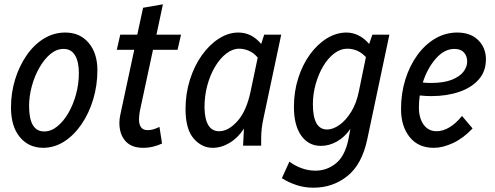

<svg xmlns="http://www.w3.org/2000/svg" viewBox="-20 -676 2298 891"><path d="M31 -177Q31 -245 50 -307Q69 -369 103 -418.5Q137 -468 183 -496.5Q229 -525 283 -525Q351 -525 391.5 -477Q432 -429 432 -350Q432 -280 412.5 -215Q393 -150 358 -99Q323 -48 277.5 -19Q232 10 179 10Q112 9 71.5 -40.5Q31 -90 31 -177ZM115 -184Q115 -66 185 -66Q217 -66 246 -89.5Q275 -113 297.5 -152Q320 -191 333 -239Q346 -287 346 -337Q346 -390 328 -419.5Q310 -449 275 -449Q242 -449 213.5 -425Q185 -401 162.5 -361.5Q140 -322 127.5 -275.5Q115 -229 115 -184Z M522 -445 538 -515H617L644 -640L736 -656L706 -515H820L804 -445H690L631 -170Q628 -157 626.5 -144Q625 -131 625 -123Q625 -72 665 -72Q680 -72 692.5 -76Q705 -80 720 -87L732 -10Q713 -1 690.5 4.5Q668 10 644 10Q590 10 562 -21.5Q534 -53 534 -106Q534 -122 537.5 -139Q541 -156 544 -170L603 -445Z M841 -170Q841 -242 861.5 -306.5Q882 -371 917 -420Q952 -469 996 -497Q1040 -525 1086 -525Q1148 -525 1192 -472L1206 -515H1285L1202 -124Q1192 -78 1192 -33V0H1108L1112 -79Q1084 -36 1045.5 -13Q1007 10 967 10Q916 10 878.5 -33.5Q841 -77 841 -170ZM929 -178Q931 -67 997 -67Q1040 -67 1082 -114Q1124 -161 1143 -252L1176 -409Q1156 -432 1133.5 -441Q1111 -450 1090 -450Q1059 -450 1030 -427.5Q1001 -405 978 -366.5Q955 -328 942 -279.5Q929 -231 929 -178Z M1288 151 1323 74Q1346 92 1378 104Q1410 116 1444 116Q1497 116 1539 82Q1581 48 1597 -30L1606 -78Q1579 -39 1543 -19Q1507 1 1469 1Q1412 1 1378 -46.5Q1344 -94 1344 -180Q1344 -251 1364 -313.5Q1384 -376 1418.5 -423.5Q1453 -471 1497 -498Q1541 -525 1588 -525Q1616 -525 1643 -512Q1670 -499 1693 -472L1708 -515H1787L1684 -28Q1659 88 1591.5 141.5Q1524 195 1435 195Q1393 195 1356.5 183Q1320 171 1288 151ZM1432 -192Q1432 -75 1498 -75Q1525 -75 1555 -96Q1585 -117 1610 -157.5Q1635 -198 1646 -255L1678 -411Q1642 -450 1591 -450Q1560 -450 1531 -428Q1502 -406 1480 -369Q1458 -332 1445 -286Q1432 -240 1432 -192Z M1841 -170Q1841 -243 1861 -307Q1881 -371 1916.5 -420Q1952 -469 1999.5 -497Q2047 -525 2102 -525Q2164 -525 2199.5 -489.5Q2235 -454 2235 -401Q2235 -345 2201.5 -307Q2168 -269 2110.5 -249.5Q2053 -230 1981 -230Q1955 -230 1928 -233Q1924 -205 1924 -177Q1924 -128 1946 -97.5Q1968 -67 2006 -67Q2035 -67 2065.5 -85Q2096 -103 2124 -138L2173 -80Q2131 -35 2083 -12.5Q2035 10 1993 10Q1921 10 1881 -40Q1841 -90 1841 -170ZM2089 -449Q2042 -449 2002.5 -404Q1963 -359 1942 -293Q1951 -292 1960 -291.5Q1969 -291 1978 -291Q2040 -291 2077 -306Q2114 -321 2131 -343.5Q2148 -366 2148 -390Q2148 -416 2133 -432.5Q2118 -449 2089 -449Z"/></svg>

Font: Radio Canada Condensed
Style: Italic
Weight: 400
Width: 3
Italic angle: -12°
Designer: Charles Daoud, Etienne Aubert Bonn, Alexandre Saumier Demers, Jacques Le Bailly
Foundry: Radio-Canada
Version: Version 2.104; ttfautohint (v1.8.4.7-5d5b);gftools[0.9.28.de